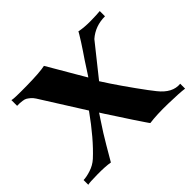

<svg xmlns="http://www.w3.org/2000/svg" viewBox="-116 -644 805 805"><g transform="rotate(-45 286.0 -242.0)"><path d="M572 1Q544 -3 477.5 -4.5Q411 -6 367 0Q367 1 354.5 -17.5Q342 -36 324 -63Q306 -90 288.5 -117.5Q271 -145 258 -164L246 -183L232 -162Q217 -140 198.5 -110.5Q180 -81 171 -65L133 0Q106 -5 58 -4.5Q10 -4 0 -1V-29Q17 -29 43.5 -37.5Q70 -46 90 -64Q152 -121 222 -219L101 -411Q94 -422 85.5 -429Q77 -436 71 -439.5Q65 -443 53.5 -444.5Q42 -446 38.5 -446Q35 -446 23 -446V-480Q30 -476 110 -477Q190 -478 221 -485L245 -444Q269 -402 294 -360L318 -319Q318 -318 330.5 -337.5Q343 -357 359 -381.5Q375 -406 381 -414Q390 -427 401 -444.5Q412 -462 419 -473.5Q426 -485 425 -485Q457 -479 493 -479.5Q529 -480 549 -482V-451Q491 -451 450 -415L339 -276Q339 -275 365 -236Q391 -197 426.5 -147.5Q462 -98 480 -76Q522 -23 572 -28Z"/></g></svg>

Font: GFS Artemisia
Style: Bold
Weight: 700
Designer: Designed by Takis Katsoulidis.
Foundry: Designed by Takis Katsoulidis.
Version: Version 1.0